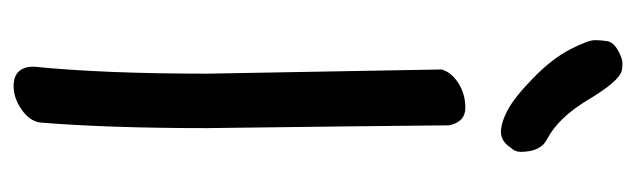

<svg xmlns="http://www.w3.org/2000/svg" viewBox="-338 -572 912 275"><g transform="rotate(90 117.5 -435.0)"><path d="M180 -763Q198 -754 198 -725Q198 -717 192 -711Q183 -697 169.5 -697Q156 -697 137.5 -707Q119 -717 91.5 -744Q64 -771 51 -796.5Q38 -822 38 -831.5Q38 -841 39.5 -849.5Q41 -858 52.5 -864.5Q64 -871 71 -871Q78 -871 82 -870Q97 -866 123 -822.5Q149 -779 180 -763ZM160 -623Q161 -507 164 -276Q164 -135 156 -37Q154 -22 137.5 -10.5Q121 1 104 1Q76 1 76 -28Q86 -128 86 -276L80 -612Q84 -626 99.5 -636Q115 -646 135 -646Q155 -646 160 -623Z"/></g></svg>

Font: Patrick Hand SC
Style: Regular
Weight: 400
Designer: Patrick Wagesreiter
Foundry: Patrick Wagesreiter
Version: Version 1.003;PS 001.003;hotconv 1.0.70;makeotf.lib2.5.58329